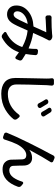

<svg xmlns="http://www.w3.org/2000/svg" viewBox="1058 -1884 885 3040"><g transform="rotate(90 1500.0 -364.5)"><path d="M263.7 -171.9Q291 -210 357.4 -357.4Q357.4 -358.4 356.9 -359.4Q356.4 -360.4 354.5 -360.4Q264.6 -348.6 211.9 -301.3Q159.2 -253.9 159.2 -195.3Q159.2 -169.9 173.3 -153.8Q187.5 -137.7 208 -137.7Q238.3 -137.7 263.7 -171.9ZM919.9 -276.4Q932.6 -267.6 937.5 -253.9Q938.5 -247.1 938.5 -241.2Q938.5 -233.4 935.5 -225.6L917 -180.7Q911.1 -168.9 898.9 -166Q886.7 -163.1 877 -171.9Q845.7 -196.3 811.5 -220.7Q807.6 -222.7 806.6 -218.8Q776.4 -134.8 722.7 -70.3Q668.9 -5.9 582 43Q571.3 49.8 558.6 49.8Q555.7 49.8 552.7 49.8Q537.1 47.9 525.4 38.1L495.1 12.7Q485.4 5.9 486.8 -6.3Q488.3 -18.6 499 -23.4Q668 -105.5 723.6 -270.5Q724.6 -275.4 720.7 -277.3Q592.8 -345.7 468.8 -359.4Q463.9 -360.4 461.9 -355.5Q379.9 -164.1 343.8 -111.3Q291 -34.2 206.1 -34.2Q145.5 -34.2 106.4 -74.2Q67.4 -114.3 67.4 -180.7Q67.4 -293 159.2 -369.1Q251 -445.3 395.5 -452.1Q400.4 -452.1 401.4 -456.1Q473.6 -618.2 490.2 -651.4Q492.2 -655.3 487.3 -655.3Q395.5 -652.3 302.7 -646.5Q286.1 -645.5 260.7 -642.6Q246.1 -641.6 235.8 -650.4Q225.6 -659.2 224.6 -673.8L223.6 -706.1Q222.7 -719.7 232.9 -729.5Q243.2 -739.3 256.8 -739.3Q280.3 -738.3 299.8 -738.3Q418 -738.3 516.6 -747.1Q528.3 -747.1 541 -750Q549.8 -751 558.6 -751Q583 -751 600.6 -737.3L609.4 -730.5Q620.1 -721.7 621.1 -707.5Q622.1 -693.4 613.3 -682.6Q610.4 -676.8 607.4 -671.9Q584 -632.8 503.9 -451.2Q502 -447.3 506.8 -446.3Q621.1 -429.7 743.2 -376Q747.1 -374 748 -377.9Q752 -404.3 752.9 -429.7Q754.9 -453.1 754.9 -478.5Q754.9 -485.4 753.9 -493.2Q753.9 -506.8 764.2 -516.1Q774.4 -525.4 787.1 -524.4L820.3 -520.5Q835 -519.5 844.7 -508.3Q854.5 -497.1 853.5 -482.4Q847.7 -398.4 835.9 -333Q835 -329.1 838.9 -327.1Q875 -306.6 919.9 -276.4Z M1557.6 -639.6Q1549.8 -650.4 1553.7 -663.6Q1557.6 -676.8 1570.3 -681.6L1576.2 -684.6Q1589.8 -690.4 1604.5 -686Q1619.1 -681.6 1627 -668.9Q1661.1 -616.2 1687.5 -568.4Q1693.4 -555.7 1689 -542.5Q1684.6 -529.3 1670.9 -523.4L1663.1 -519.5Q1649.4 -513.7 1635.7 -519Q1622.1 -524.4 1616.2 -537.1Q1586.9 -593.8 1557.6 -639.6ZM1691.4 -689.5Q1683.6 -701.2 1687 -713.9Q1690.4 -726.6 1702.1 -732.4L1709 -735.4Q1721.7 -742.2 1736.3 -738.3Q1751 -734.4 1759.8 -721.7Q1793.9 -671.9 1821.3 -624Q1828.1 -612.3 1823.7 -598.6Q1819.3 -585 1806.6 -579.1L1797.9 -575.2Q1785.2 -568.4 1771.5 -573.2Q1757.8 -578.1 1751 -590.8Q1721.7 -645.5 1691.4 -689.5ZM1219.7 -743.2Q1217.8 -755.9 1226.6 -766.1Q1235.4 -776.4 1249 -776.4H1305.7Q1319.3 -776.4 1328.1 -765.6Q1336.9 -754.9 1335.9 -741.2Q1331.1 -701.2 1329.1 -663.1Q1317.4 -333 1317.4 -186.5Q1317.4 -113.3 1357.9 -80.1Q1398.4 -46.9 1467.8 -46.9Q1666 -46.9 1795.9 -222.7Q1803.7 -233.4 1816.9 -233.9Q1830.1 -234.4 1837.9 -224.6L1865.2 -190.4Q1875 -178.7 1875 -162.1Q1875 -147.5 1866.2 -135.7Q1836.9 -98.6 1800.8 -67.4Q1764.6 -36.1 1715.3 -6.3Q1666 23.4 1602.1 40.5Q1538.1 57.6 1465.8 57.6Q1346.7 57.6 1280.8 2.4Q1214.8 -52.7 1214.8 -170.9Q1214.8 -247.1 1219.7 -434.1Q1224.6 -621.1 1224.6 -663.1Q1224.6 -704.1 1219.7 -743.2Z M2441.4 -765.6Q2447.3 -778.3 2460.9 -784.2Q2467.8 -787.1 2474.1 -787.1Q2480.5 -787.1 2487.3 -784.2L2534.2 -764.6Q2545.9 -759.8 2549.8 -747.1Q2553.7 -734.4 2546.9 -723.6Q2537.1 -708 2535.2 -705.1Q2477.5 -617.2 2353.5 -388.7Q2352.5 -387.7 2353 -387.2Q2353.5 -386.7 2354.5 -387.7Q2414.1 -430.7 2482.4 -430.7Q2535.2 -430.7 2566.9 -397.9Q2598.6 -365.2 2601.6 -305.7Q2602.5 -288.1 2603 -222.7Q2603.5 -157.2 2606.4 -130.9Q2608.4 -99.6 2627.9 -84.5Q2647.5 -69.3 2677.7 -69.3Q2710.9 -69.3 2739.7 -85.9Q2768.6 -102.5 2790 -132.8Q2811.5 -163.1 2827.6 -197.8Q2843.8 -232.4 2856.4 -273.4Q2859.4 -285.2 2871.1 -289.1Q2882.8 -293 2891.6 -285.2L2921.9 -260.7Q2934.6 -251 2938.5 -236.3Q2940.4 -229.5 2940.4 -222.7Q2940.4 -213.9 2937.5 -206.1Q2849.6 37.1 2662.1 37.1Q2587.9 37.1 2550.3 -1Q2512.7 -39.1 2508.8 -92.8Q2507.8 -120.1 2506.8 -186Q2505.9 -252 2503.9 -276.4Q2502.9 -305.7 2485.8 -322.3Q2468.8 -338.9 2438.5 -338.9Q2385.7 -338.9 2338.9 -293.9Q2292 -249 2260.7 -183.6Q2227.5 -115.2 2189.5 5.9Q2185.5 19.5 2172.9 25.9Q2160.2 32.2 2147.5 28.3L2102.5 12.7Q2088.9 8.8 2083 -3.9Q2080.1 -11.7 2080.1 -18.6Q2080.1 -24.4 2082 -30.3Q2136.7 -168 2246.1 -387.7Q2355.5 -607.4 2413.1 -710Q2417 -717.8 2426.3 -736.3Q2435.5 -754.9 2441.4 -765.6Z"/></g></svg>

Font: Gen Jyuu Gothic L Monospace Medium
Style: Regular
Weight: 500
Designer: [Source Han Sans]
Ryoko NISHIZUKA  (kana & ideographs); Paul D. Hunt (Latin, Greek & Cyrillic); Wenlong ZHANG  (bopomofo
Version: Version 1.002.20150607